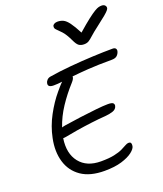

<svg xmlns="http://www.w3.org/2000/svg" viewBox="-175 -1104 1041 1224"><g transform="rotate(-20 345.0 -491.5)"><path d="M321 7Q223 7 163.5 -34Q104 -75 83 -145.5Q62 -216 80 -303Q95 -378 132.5 -447.5Q170 -517 214 -569Q226 -583 237.5 -596.5Q249 -610 260 -620Q244 -618 230 -617Q216 -616 202 -616Q160 -616 167 -645Q168 -653 176.5 -663Q185 -673 200 -676Q266 -687 344.5 -694Q423 -701 499 -704.5Q575 -708 634 -708Q648 -708 654 -701Q660 -694 658 -683Q654 -666 642 -654.5Q630 -643 605 -643Q509 -643 444 -638.5Q379 -634 334 -629Q336 -615 315 -592Q264 -536 223 -474Q182 -412 160 -346Q172 -350 186 -352Q236 -360 294 -367.5Q352 -375 403.5 -380.5Q455 -386 484 -386Q511 -386 519 -379Q527 -372 525 -360Q520 -338 496 -330Q472 -322 444 -320Q400 -317 347.5 -310.5Q295 -304 245.5 -296Q196 -288 162 -281Q151 -279 143 -279Q128 -179 176 -118.5Q224 -58 320 -58Q375 -58 410 -65.5Q445 -73 466.5 -83.5Q488 -94 501 -101.5Q514 -109 523 -109Q537 -109 540 -101Q543 -93 541 -81Q538 -63 511.5 -42.5Q485 -22 437.5 -7.5Q390 7 321 7ZM661 -990Q677 -990 684.5 -981.5Q692 -973 690 -962Q688 -956 681.5 -948Q675 -940 655.5 -923.5Q636 -907 594 -875Q557 -847 538 -829.5Q519 -812 506 -804Q493 -796 474 -796Q452 -796 438.5 -806Q425 -816 411 -847Q389 -893 369 -914.5Q349 -936 337.5 -946.5Q326 -957 329 -971Q330 -979 339.5 -984.5Q349 -990 362 -990Q384 -990 401.5 -981.5Q419 -973 438 -947.5Q457 -922 483 -872Q532 -915 563 -939Q594 -963 612.5 -974Q631 -985 641.5 -987.5Q652 -990 661 -990Z"/></g></svg>

Font: Shantell Sans Normal
Style: Italic
Weight: 300
Italic angle: -11.31°
Designer: Stephen Nixon, Anya Danilova, Shantell Martin
Foundry: Arrow Type
Version: Version 1.008;[a672d596b]